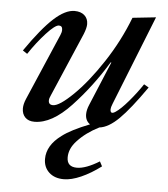

<svg xmlns="http://www.w3.org/2000/svg" viewBox="-50 -492 666 762"><g transform="rotate(5 283.0 -111.0)"><path d="M517 -178 536 -167Q474 -78 432.5 -37Q391 4 355 8Q303 34 269 71Q240 102 240 137Q240 175 280 175Q315 175 369 142L379 161Q339 191 300.5 208Q262 225 232 225Q195 225 173 204.5Q151 184 151 151Q151 97 208 55Q243 28 317 -1Q298 -14 298 -40Q298 -57 307 -78L380 -253H377Q317 -154 241 -73Q165 8 96 8Q72 8 59 -5.5Q46 -19 46 -41Q46 -58 55 -79L169 -344Q174 -355 174 -365Q174 -381 160 -381Q145 -381 110.5 -343.5Q76 -306 44 -258L26 -270Q89 -361 134.5 -402.5Q180 -444 217 -444Q242 -444 256.5 -431Q271 -418 271 -396Q271 -381 261 -356L152 -102Q146 -90 146 -81Q146 -64 164 -64Q189 -64 243.5 -117Q298 -170 355 -256.5Q412 -343 448 -437L541 -447L399 -90Q393 -75 393 -68Q393 -46 413.5 -59.5Q434 -73 463.5 -107.5Q493 -142 517 -178Z"/></g></svg>

Font: Ibarra Real Nova
Style: Italic
Weight: 400
Italic angle: -22°
Designer: Jose Maria Ribagorda & Octavio Pardo
Foundry: Octavio Pardo
Version: Version 1.014